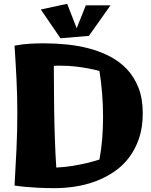

<svg xmlns="http://www.w3.org/2000/svg" viewBox="-20 -956 793 1006"><path d="M501 -120.1Q510.7 -171.4 515.4 -227.8Q520 -284.2 520 -342.8Q520 -404.8 515.1 -466.1Q510.3 -527.3 501 -584Q473.6 -591.8 441.4 -597.7Q413.6 -603 376.7 -607.4Q339.8 -611.8 296.9 -611.8Q288.6 -611.8 279.8 -611.8Q271 -611.8 262.2 -610.8Q262.2 -602.5 262.2 -582.5Q262.2 -562.5 262.5 -533.4Q262.7 -504.4 262.9 -468Q263.2 -431.6 263.7 -391.6Q264.2 -351.6 265.1 -309.6Q266.1 -267.6 267.6 -226.6Q269 -185.5 270.8 -147.7Q272.5 -109.9 274.9 -78.1Q319.8 -80.1 360.6 -86.9Q401.4 -93.8 432.6 -101.1Q469.2 -109.9 501 -120.1ZM210 -729Q267.6 -729 328.4 -723.1Q389.2 -717.3 446.5 -702.1Q503.9 -687 555.2 -660.6Q606.4 -634.3 644.8 -593.8Q683.1 -553.2 705.6 -496.3Q728 -439.5 728 -362.8Q728 -288.6 708.5 -231Q689 -173.3 655.5 -129.6Q622.1 -85.9 577.1 -55.7Q532.2 -25.4 481.2 -6.3Q430.2 12.7 375.5 21.2Q320.8 29.8 268.1 29.8Q216.8 29.8 177.7 27.6Q138.7 25.4 111.3 22.9Q79.6 20 56.2 16.1Q62 -79.6 66.4 -174.8Q70.8 -270 70.8 -366.2Q70.8 -413.6 69.6 -456.5Q68.4 -499.5 66.4 -541.5Q64.5 -583.5 61.8 -626.2Q59.1 -668.9 56.2 -716.8Q96.7 -724.6 135.7 -726.8Q174.8 -729 210 -729ZM193.8 -906.2 332 -936 381.8 -808.1 429.7 -928.2H559.1L445.8 -768.1L296.9 -755.4Z"/></svg>

Font: Galindo
Style: Regular
Weight: 400
Version: Version 1.000